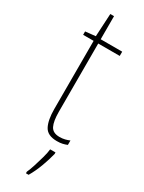

<svg xmlns="http://www.w3.org/2000/svg" viewBox="-231 -779 703 936"><g transform="rotate(30 121.0 -311.0)"><path d="M167 -107Q183 -107 197 -110.5Q211 -114 222 -119V-94Q210 -89 197 -86Q184 -83 166 -83Q113 -83 95 -116.5Q77 -150 77 -213V-596H18V-615L75 -621L82 -750H103V-620H224V-596H103V-212Q103 -159 116 -133Q129 -107 167 -107ZM188 -23Q179 13 164 53.5Q149 94 129 128H114V119Q122 102 131 74Q140 46 148 17Q156 -12 158 -32H188Z"/></g></svg>

Font: Noto Sans Kannada UI Condensed Thin
Style: Regular
Weight: 100
Width: 3
Designer: Jelle Bosma - Monotype Design Team
Foundry: Monotype Imaging Inc.
Version: Version 2.005; ttfautohint (v1.8.4.7-5d5b)